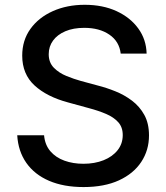

<svg xmlns="http://www.w3.org/2000/svg" viewBox="-20 -757 684 789"><path d="M323.2 11.7Q241.7 11.7 181.9 -13.9Q122.1 -39.6 88.4 -87.4Q54.7 -135.3 50.8 -201.2H161.1Q164.6 -161.6 187 -135.5Q209.5 -109.4 244.9 -96.7Q280.3 -84 322.8 -84Q369.1 -84 405.8 -98.6Q442.4 -113.3 463.4 -139.9Q484.4 -166.5 484.4 -202.1Q484.4 -234.4 465.8 -254.9Q447.3 -275.4 416 -288.8Q384.8 -302.2 345.7 -312.5L260.3 -335.9Q172.4 -359.4 121.8 -406Q71.3 -452.6 71.3 -528.3Q71.3 -591.3 105 -638.2Q138.7 -685.1 197 -711.2Q255.4 -737.3 328.1 -737.3Q402.3 -737.3 459 -711.2Q515.6 -685.1 548.3 -639.9Q581.1 -594.7 582.5 -536.6H476.1Q470.2 -586.9 429.4 -614.7Q388.7 -642.6 326.2 -642.6Q281.7 -642.6 248.8 -628.7Q215.8 -614.7 198 -590.3Q180.2 -565.9 180.2 -534.2Q180.2 -500 201.4 -478.5Q222.7 -457 253.4 -444.6Q284.2 -432.1 312.5 -424.3L382.8 -405.3Q417.5 -396.5 454.1 -381.8Q490.7 -367.2 522.2 -343.5Q553.7 -319.8 573 -284.9Q592.3 -250 592.3 -200.7Q592.3 -139.6 560.5 -91.6Q528.8 -43.5 468.8 -15.9Q408.7 11.7 323.2 11.7Z"/></svg>

Font: Inter V
Style: Weight 500 Optical size 14.0
Weight: 500
Designer: Rasmus Andersson
Foundry: rsms
Version: Version 4.000;git-4fc901f